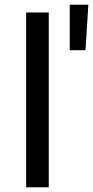

<svg xmlns="http://www.w3.org/2000/svg" viewBox="-20 -795 395 815"><path d="M91 -742H187V0H91ZM276 -775H355L343 -582H276Z"/></svg>

Font: Idrija
Style: Regular
Weight: 500
Designer: Julieta Ulanovsky
Foundry: Julieta Ulanovsky
Version: Version 7.200